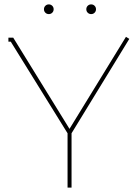

<svg xmlns="http://www.w3.org/2000/svg" viewBox="-20 -850 629 870"><path d="M294.9 -266.1 550.8 -683.1 565.9 -673.8 304.2 -246.1V0H286.1V-246.1L28.8 -661.1H18.1V-679.2H40ZM377.4 -792.5Q371.1 -798.8 371.1 -808.1Q371.1 -817.4 377.4 -823.7Q383.8 -830.1 393.1 -830.1Q402.3 -830.1 408.7 -823.7Q415 -817.4 415 -808.1Q415 -798.8 408.7 -792.5Q402.3 -786.1 393.1 -786.1Q383.8 -786.1 377.4 -792.5ZM185.5 -792.5Q179.2 -798.8 179.2 -808.1Q179.2 -817.4 185.5 -823.7Q191.9 -830.1 201.2 -830.1Q210.4 -830.1 216.8 -823.7Q223.1 -817.4 223.1 -808.1Q223.1 -798.8 216.8 -792.5Q210.4 -786.1 201.2 -786.1Q191.9 -786.1 185.5 -792.5Z"/></svg>

Font: Rawengulk
Style: Light
Weight: 300
Version: Version 0.92